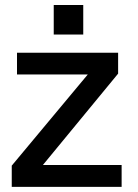

<svg xmlns="http://www.w3.org/2000/svg" viewBox="-20 -730 540 750"><path d="M441.4 -523.9V-442.4L147.5 -85.4H455.1V0H25.9V-83L322.8 -439H46.4V-523.9ZM305.2 -710.4V-595.2H189.9V-710.4Z"/></svg>

Font: SolaimanLipi
Style: Bold
Weight: 700
Designer: Solaiman Karim
Foundry: Al Mamun Sumon
Version: Version 2.000